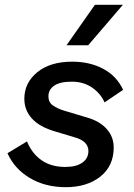

<svg xmlns="http://www.w3.org/2000/svg" viewBox="-20 -766 555 797"><path d="M253 11Q168 11 104 -27Q40 -65 11 -130L92 -179Q113 -128 153 -100.5Q193 -73 251 -73Q297 -73 322 -91Q347 -109 347 -139Q347 -180 290 -196L210 -220Q144 -239 112.5 -274Q81 -309 81 -356Q81 -422 134.5 -466Q188 -510 280 -510Q353 -510 409 -480Q465 -450 491 -393L414 -341Q397 -379 361.5 -403Q326 -427 278 -427Q229 -427 205 -410.5Q181 -394 181 -366Q181 -341 200 -328Q219 -315 245 -307L342 -278Q394 -263 423 -230.5Q452 -198 452 -154Q452 -77 396.5 -33Q341 11 253 11ZM374 -746H490L346 -578H256Z"/></svg>

Font: Work Sans Medium
Style: Italic
Weight: 500
Italic angle: -13°
Designer: Wei Huang
Foundry: Wei Huang
Version: Version 2.012; ttfautohint (v1.8.3)